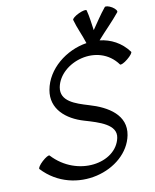

<svg xmlns="http://www.w3.org/2000/svg" viewBox="-115 -1174 1051 1301"><g transform="rotate(-10 410.5 -523.5)"><path d="M70 -81C279 144 652 32 698 -203C724 -338 604 -412 476 -449C386 -476 285 -508 302 -603C334 -769 606 -857 731 -684C736 -678 760 -689 784 -709C809 -729 825 -750 820 -756C769 -825 698 -860 623 -869C672 -925 727 -978 774 -1036C780 -1044 767 -1061 746 -1074C724 -1087 701 -1092 696 -1084C659 -1039 629 -991 596 -944C589 -991 584 -1039 572 -1084C570 -1092 545 -1087 517 -1074C489 -1061 469 -1044 471 -1036C487 -977 514 -924 532 -866C390 -844 255 -738 230 -597C207 -468 306 -386 426 -351C525 -322 645 -287 626 -197C591 -30 318 19 154 -159C149 -165 126 -152 102 -130C79 -109 65 -87 70 -81Z"/></g></svg>

Font: Nupuram Medium Oblique
Style: Regular
Weight: 500
Designer: Santhosh Thottingal (santhosh.thottingal@gmail.com)
Foundry: SMC
Version: Version 1.000